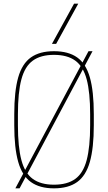

<svg xmlns="http://www.w3.org/2000/svg" viewBox="-20 -1020 590 1050"><path d="M64 10 464 -740H486L87 10ZM275 10Q197 10 149 -24.5Q101 -59 79.5 -135Q58 -211 58 -335V-395Q58 -521 79.5 -596.5Q101 -672 149 -706Q197 -740 275 -740Q354 -740 402 -706Q450 -672 471.5 -596.5Q493 -521 493 -395V-335Q493 -211 471.5 -135Q450 -59 402 -24.5Q354 10 275 10ZM275 -10Q348 -10 391.5 -41.5Q435 -73 454 -144.5Q473 -216 473 -335V-395Q473 -515 454 -586Q435 -657 391.5 -688.5Q348 -720 275 -720Q203 -720 159.5 -688.5Q116 -657 97 -586Q78 -515 78 -395V-335Q78 -216 97 -144.5Q116 -73 159.5 -41.5Q203 -10 275 -10ZM287 -780H264L385 -1000H408Z"/></svg>

Font: M PLUS Code Latin SemiExpanded Thin
Style: Regular
Weight: 250
Width: 6
Designer: Coji Morishita
Foundry: UNDERFOREST DESIGN
Version: Version 1.002; ttfautohint (v1.8.3)